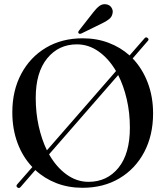

<svg xmlns="http://www.w3.org/2000/svg" viewBox="-20 -900 802 935"><path d="M64.5 12.5Q56.5 6.5 63.5 -2L137.5 -86.5Q91 -135 65.5 -203.2Q40 -271.5 40 -353Q40 -459 83.5 -540.5Q127 -622 204.2 -667.8Q281.5 -713.5 382.5 -713.5Q451 -713.5 509 -691.5Q567 -669.5 611 -630L683.5 -713Q690.5 -722 699 -715Q707 -708.5 700 -701L626 -615.5Q673 -566.5 699.2 -498Q725.5 -429.5 725.5 -348Q725.5 -241 682.2 -159.2Q639 -77.5 561.5 -31.5Q484 14.5 382 14.5Q313 14.5 254.5 -8.2Q196 -31 152 -72L80 11Q72.5 19.5 64.5 12.5ZM154 -423.5Q154 -350.5 168.5 -285.5Q183 -220.5 208.5 -168L545 -554Q509.5 -614.5 460.5 -649.2Q411.5 -684 354.5 -684Q265.5 -684 209.8 -615.8Q154 -547.5 154 -423.5ZM612.5 -278Q612.5 -351.5 597.2 -417Q582 -482.5 555.5 -534.5L219 -148.5Q254 -86.5 303.8 -50.5Q353.5 -14.5 411 -14.5Q501.5 -14.5 557 -83Q612.5 -151.5 612.5 -278ZM433 -838.5Q449 -859.5 464 -870.8Q479 -882 497 -879Q514 -876.5 522.5 -863.5Q531 -850.5 528.5 -837.5Q526 -818.5 511.5 -807Q497 -795.5 476.5 -786L376.5 -737Q367 -733 362.5 -738.5Q358.5 -743 365 -751.5Z"/></svg>

Font: Fraunces 72pt S000
Style: Regular
Weight: 400
Version: Version 1.000; ttfautohint (v1.8.3)